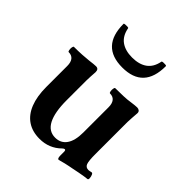

<svg xmlns="http://www.w3.org/2000/svg" viewBox="-189 -772 904 904"><g transform="rotate(45 263.0 -319.5)"><path d="M350 17Q346 17 344 11.5Q342 6 342 -5V-28Q342 -39 336 -39Q334 -39 331 -37.5Q328 -36 324 -32Q303 -11 276 0Q249 11 217 11Q169 11 135.5 -11.5Q102 -34 84.5 -78Q67 -122 67 -185V-324Q67 -349 56.5 -362Q46 -375 26 -375Q22 -375 20.5 -384Q19 -393 20.5 -401.5Q22 -410 26 -410Q54 -410 79.5 -411.5Q105 -413 122 -415Q139 -417 147.5 -418Q156 -419 164 -419Q182 -419 182 -398Q181 -382 180 -366.5Q179 -351 179 -338V-208Q179 -128 200.5 -86.5Q222 -45 265 -45Q302 -45 322 -73.5Q342 -102 342 -156V-324Q342 -349 331.5 -362Q321 -375 301 -375Q297 -375 295.5 -384Q294 -393 295.5 -401.5Q297 -410 301 -410Q328 -410 354.5 -411Q381 -412 398 -415Q415 -417 422.5 -418Q430 -419 438 -419Q446 -419 452 -414.5Q458 -410 458 -401Q457 -383 455.5 -367Q454 -351 454 -338V-125Q454 -79 460 -63.5Q466 -48 484 -48Q487 -48 491.5 -49Q496 -50 501 -51Q507 -53 511 -44Q515 -35 515.5 -25.5Q516 -16 511 -15Q506 -15 491 -12.5Q476 -10 459.5 -7Q443 -4 430 -1Q418 1 406.5 3.5Q395 6 383.5 8.5Q372 11 359 15Q353 17 350 17ZM255 -502Q114 -502 114 -652Q114 -654.4 121.5 -655.2Q129 -656 136.5 -655.5Q144 -655 144 -651.8Q152 -609 180.5 -588.5Q209 -568 254.5 -568Q301 -568 329.5 -588.5Q358 -609 366.1 -651.8Q367 -655 374 -655.5Q381 -656 388.5 -655.5Q396 -655 396 -651.6Q396 -502 255 -502Z"/></g></svg>

Font: Junicode VF
Style: Regular
Weight: 400
Designer: Peter S. Baker
Version: Version 2.213